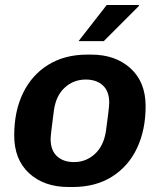

<svg xmlns="http://www.w3.org/2000/svg" viewBox="-20 -740 642 770"><path d="M564 -314Q564 -220 530 -147Q496 -74 430 -32Q364 10 271 10H255Q157 10 97 -45Q37 -100 37 -197Q37 -294 72.5 -367Q108 -440 174 -480.5Q240 -521 330 -521H346Q443 -521 503.5 -466Q564 -411 564 -314ZM196 -296Q183 -198 183 -183Q183 -137 208.5 -113.5Q234 -90 277 -90Q325 -90 360.5 -122.5Q396 -155 405 -215Q418 -309 418 -328Q418 -374 392.5 -397.5Q367 -421 324 -421Q275 -421 239.5 -388.5Q204 -356 196 -296ZM537 -720V-716L396 -575H295L408 -720Z"/></svg>

Font: Chivo
Style: Bold Italic
Weight: 700
Italic angle: -8.05°
Designer: Hector Gatti
Foundry: Omnibus-Type
Version: Version 1.007